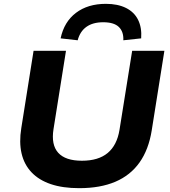

<svg xmlns="http://www.w3.org/2000/svg" viewBox="-20 -970 886 1001"><path d="M393 11Q307 11 245 -10Q183 -31 144.5 -71.5Q106 -112 92.5 -170Q79 -228 91 -302L155 -705H324L259 -297Q246 -215 283.5 -173.5Q321 -132 407 -132Q493 -132 541.5 -172.5Q590 -213 603 -293L669 -705H837L771 -290Q755 -190 707.5 -123Q660 -56 581.5 -22.5Q503 11 393 11ZM385 -760 296 -770Q314 -856 376 -903Q438 -950 532 -950Q594 -950 637 -928.5Q680 -907 700 -866.5Q720 -826 716 -770L623 -760Q625 -805 599.5 -829.5Q574 -854 518 -854Q464 -854 430.5 -830Q397 -806 385 -760Z"/></svg>

Font: Nunito Sans 10pt SemiExpanded ExtraBold
Style: Italic
Weight: 800
Width: 6
Italic angle: -9°
Designer: Vernon Adams
Foundry: Vernon Adams
Version: Version 3.101;gftools[0.9.27]